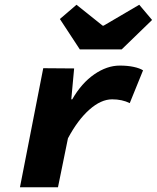

<svg xmlns="http://www.w3.org/2000/svg" viewBox="-20 -788 660 808"><path d="M64 0 162 -501 292 -500 280 -370H284Q323 -438 376.5 -475Q430 -512 484 -512Q517 -512 542.5 -506.5Q568 -501 582 -492L526 -354Q494 -370 452 -370Q405 -370 356 -326.5Q307 -283 266 -206L224 0ZM316 -580 232 -708 302 -768 412 -680H416L566 -768L620 -704L492 -580Z"/></svg>

Font: Source Code Pro Black
Style: Italic
Weight: 900
Italic angle: -11°
Monospace: yes
Designer: Paul D. Hunt, Teo Tuominen
Foundry: Adobe Systems Incorporated
Version: Version 1.050;PS 1.000;hotconv 16.6.51;makeotf.lib2.5.65220